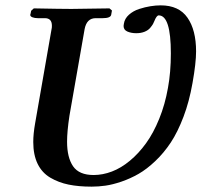

<svg xmlns="http://www.w3.org/2000/svg" viewBox="-20 -678 745 710"><path d="M170.9 -571.8Q171.9 -573.7 171.9 -583Q171.9 -610.8 146 -610.8H120.1Q108.4 -610.8 100.1 -614Q91.8 -617.2 91.8 -623Q91.8 -623.5 93.3 -628.7Q94.7 -633.8 95.2 -638.2L105 -647Q205.1 -645 244.1 -645L384.8 -647L394 -639.2L391.1 -623Q388.2 -610.8 359.9 -610.8H334Q300.8 -610.8 293 -570.8L236.8 -250Q228 -191.9 228 -153.8Q228 -95.7 250.2 -63.2Q272.5 -30.8 326.2 -30.8Q359.9 -30.8 393.8 -43.7Q427.7 -56.6 460.2 -83.5Q492.7 -110.4 520 -148.2Q547.4 -186 568.8 -238.8Q590.3 -291.5 601.1 -353Q611.8 -410.6 611.8 -481Q611.8 -621.1 566.9 -621.1Q559.1 -621.1 550.8 -600.1Q548.8 -594.7 545.7 -589.1Q542.5 -583.5 535.2 -574.7Q527.8 -565.9 514.4 -560.5Q501 -555.2 483.9 -555.2Q465.3 -555.2 451.2 -561.3Q437 -567.4 437 -582Q437 -585 438 -589.8Q440.9 -609.4 456.8 -623.5Q472.7 -637.7 494.6 -644.8Q516.6 -651.9 536.4 -655Q556.2 -658.2 574.2 -658.2Q641.6 -658.2 673.3 -612.5Q705.1 -566.9 705.1 -487.8Q705.1 -445.3 691.9 -371.1Q679.7 -301.8 658.7 -246.6Q637.2 -189.9 611.6 -151.1Q585.9 -112.3 554.2 -82.3Q522.5 -52.2 492.2 -34.9Q461.9 -17.6 429 -6.3Q396 4.9 370.1 8.5Q344.2 12.2 318.8 12.2Q270.5 12.2 233.6 4.6Q196.8 -2.9 166 -21Q135.3 -39.1 119.1 -72.3Q103 -105.5 103 -152.8Q103 -183.1 109.9 -222.2Z"/></svg>

Font: Linux Libertine G
Style: Bold Italic
Weight: 700
Italic angle: -11.5°
Designer: Philipp H. Poll
Foundry: Philipp H. Poll
Version: Version 4.1.0